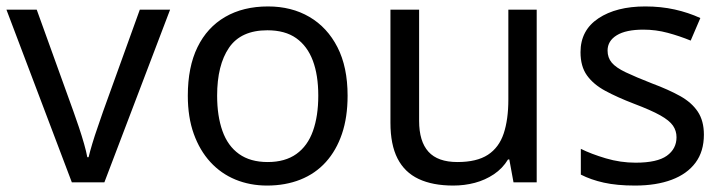

<svg xmlns="http://www.w3.org/2000/svg" viewBox="-20 -566 2250 596"><path d="M203 0 0 -536H94L208 -220Q216 -198 225 -171Q234 -144 241 -119.5Q248 -95 251 -78H255Q259 -95 266.5 -120Q274 -145 283.5 -172Q293 -199 300 -220L414 -536H508L304 0Z M1059 -269Q1059 -202 1041.5 -150.5Q1024 -99 991.5 -63Q959 -27 912.5 -8.5Q866 10 809 10Q756 10 711 -8.5Q666 -27 633 -63Q600 -99 581.5 -150.5Q563 -202 563 -269Q563 -358 593 -419.5Q623 -481 679 -513.5Q735 -546 812 -546Q885 -546 940.5 -513.5Q996 -481 1027.5 -419.5Q1059 -358 1059 -269ZM654 -269Q654 -206 670.5 -159.5Q687 -113 722 -88Q757 -63 811 -63Q865 -63 900 -88Q935 -113 951.5 -159.5Q968 -206 968 -269Q968 -333 951 -378Q934 -423 899.5 -447.5Q865 -472 810 -472Q728 -472 691 -418Q654 -364 654 -269Z M1646 -536V0H1574L1561 -71H1557Q1540 -43 1513 -25Q1486 -7 1454 1.5Q1422 10 1387 10Q1323 10 1279.5 -10.5Q1236 -31 1214 -74Q1192 -117 1192 -185V-536H1281V-191Q1281 -127 1310 -95Q1339 -63 1400 -63Q1460 -63 1494.5 -85.5Q1529 -108 1543.5 -151.5Q1558 -195 1558 -257V-536Z M2165 -148Q2165 -96 2139 -61Q2113 -26 2065 -8Q2017 10 1951 10Q1895 10 1854.5 1Q1814 -8 1783 -24V-104Q1815 -88 1860.5 -74.5Q1906 -61 1953 -61Q2020 -61 2050 -82.5Q2080 -104 2080 -140Q2080 -160 2069 -176Q2058 -192 2029.5 -208Q2001 -224 1948 -244Q1896 -264 1859 -284Q1822 -304 1802 -332Q1782 -360 1782 -404Q1782 -472 1837.5 -509Q1893 -546 1983 -546Q2032 -546 2074.5 -536.5Q2117 -527 2154 -510L2124 -440Q2090 -454 2053 -464Q2016 -474 1977 -474Q1923 -474 1894.5 -456.5Q1866 -439 1866 -409Q1866 -387 1879 -371.5Q1892 -356 1922.5 -341.5Q1953 -327 2004 -307Q2055 -288 2091 -268Q2127 -248 2146 -219.5Q2165 -191 2165 -148Z"/></svg>

Font: Noto Sans Devanagari
Style: Regular
Weight: 400
Designer: Jelle Bosma - Monotype Design Team
Foundry: Monotype Imaging Inc.
Version: Version 2.003